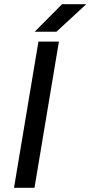

<svg xmlns="http://www.w3.org/2000/svg" viewBox="-20 -899 433 919"><path d="M47 0 164 -700H262L145 0ZM146 -747 277 -879H393L250 -747Z"/></svg>

Font: Figtree Light Medium
Style: Italic
Weight: 500
Italic angle: -9.5°
Version: Version 2.000